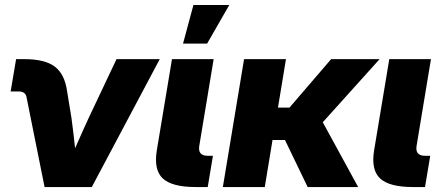

<svg xmlns="http://www.w3.org/2000/svg" viewBox="-20 -754 1790 774"><path d="M159.7 0 86.9 -362.3Q83 -385.3 55.2 -385.3H22.9L44.9 -515.6H77.6Q160.6 -515.6 200.7 -485.6Q240.7 -455.6 250.5 -386.2L268.1 -278.3Q272 -247.6 275.9 -217.3Q279.8 -187 282.7 -156.2Q295.9 -187 309.6 -217.3Q323.2 -247.6 337.4 -278.3L449.7 -515.6H624L350.1 0Z M768.6 0Q673.3 0 636.2 -34.7Q599.1 -69.3 612.3 -148.9L673.3 -515.6H841.3L783.2 -165Q777.3 -126 817.4 -126H838.4L817.4 0ZM717.8 -578.1 759.8 -733.9H904.3L814.9 -578.1Z M1132.8 -515.6 1100.6 -320.3H1147L1314.9 -515.6H1510.3L1281.2 -261.2L1423.8 0H1220.2L1128.9 -189.5H1078.6L1047.4 0H878.4L963.9 -515.6Z M1644.5 0Q1549.3 0 1512.2 -34.7Q1475.1 -69.3 1488.3 -148.9L1549.3 -515.6H1717.3L1659.2 -165Q1653.3 -126 1693.4 -126H1714.4L1693.4 0Z"/></svg>

Font: Inter Display ExtraBold
Style: Italic
Weight: 800
Italic angle: -9.39999°
Designer: Rasmus Andersson
Foundry: rsms
Version: Version 4.000;git-a52131595